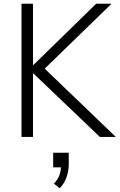

<svg xmlns="http://www.w3.org/2000/svg" viewBox="-20 -739 645 1036"><path d="M96 0V-719H158V-389H161L499 -719H582L199 -347L202 -387L605 0H519L161 -342H158V0ZM302 277 271 252Q294 227 301.5 204Q309 181 309 154L324 164H267V85H351V146Q351 184 339 217.5Q327 251 302 277Z"/></svg>

Font: Nunitoga
Style: Light
Weight: 300
Designer: Vernon Adams
Foundry: Vernon Adams
Version: Version 1.0